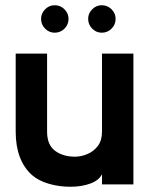

<svg xmlns="http://www.w3.org/2000/svg" viewBox="-20 -705 580 734"><path d="M490 0H370V-39Q358 -15 324.5 -3Q291 9 248.5 9Q206 9 166.5 -2.5Q127 -14 102 -36Q40 -92 40 -202V-500H160V-202Q160 -151 190.5 -128.5Q221 -106 267 -106Q290 -106 314 -116Q338 -126 354 -147Q370 -168 370 -202V-500H490ZM189 -580Q168 -580 152.5 -595.5Q137 -611 137 -633Q137 -654 152.5 -669.5Q168 -685 189 -685Q211 -685 226.5 -669.5Q242 -654 242 -633Q242 -611 226.5 -595.5Q211 -580 189 -580ZM369 -580Q348 -580 332.5 -595.5Q317 -611 317 -633Q317 -654 332.5 -669.5Q348 -685 369 -685Q391 -685 406.5 -669.5Q422 -654 422 -633Q422 -611 406.5 -595.5Q391 -580 369 -580Z"/></svg>

Font: Kulim Park
Style: Bold
Weight: 700
Designer: Noponies / Dale Sattler
Foundry: Noponies
Version: Version 1.000; ttfautohint (v1.8.3)